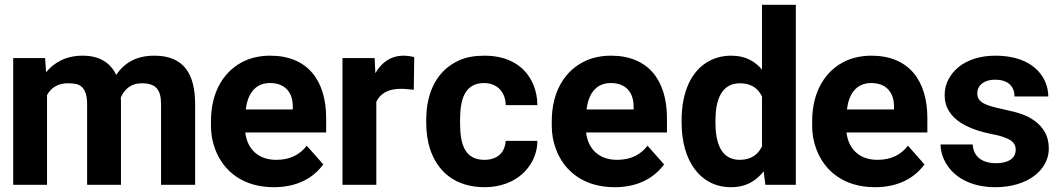

<svg xmlns="http://www.w3.org/2000/svg" viewBox="-20 -770 4421 800"><path d="M35 0H176V-374C192 -403 219 -423 263 -423C276 -423 287 -422 297 -420C332 -412 343 -379 343 -335V0H484V-352C484 -354 483 -361 483 -363C498 -397 524 -423 571 -423C630 -423 651 -396 651 -336V0H793V-336C793 -462 746 -538 623 -538C545 -538 497 -506 464 -458C440 -509 394 -538 324 -538C254 -538 205 -509 172 -469L168 -528H35Z M859 -246C859 -211 865 -178 877 -147C912 -55 994 10 1121 10C1219 10 1286 -29 1327 -85L1258 -163C1231 -127 1190 -104 1131 -104C1055 -104 1010 -150 1002 -218H1339V-278C1339 -434 1262 -538 1106 -538C1068 -538 1033 -531 1003 -518C915 -479 859 -390 859 -265ZM1004 -314C1011 -373 1039 -424 1105 -424C1166 -424 1200 -387 1200 -326V-314Z M1407 0H1548V-346C1566 -382 1598 -400 1653 -400C1668 -400 1690 -397 1704 -396L1706 -532C1695 -535 1676 -538 1662 -538C1604 -538 1567 -505 1544 -465L1541 -528H1407Z M1756 -257C1756 -220 1761 -184 1771 -152C1801 -57 1875 10 2000 10C2065 10 2119 -12 2155 -44C2189 -74 2219 -122 2219 -183H2087C2084 -133 2051 -104 1998 -104C1914 -104 1897 -174 1897 -257V-271C1897 -353 1915 -424 1997 -424C2051 -424 2087 -386 2087 -332H2219C2219 -363 2213 -392 2202 -418C2171 -491 2103 -538 1999 -538C1958 -538 1922 -532 1892 -518C1806 -479 1756 -393 1756 -271Z M2279 -246C2279 -211 2285 -178 2297 -147C2332 -55 2414 10 2541 10C2639 10 2706 -29 2747 -85L2678 -163C2651 -127 2610 -104 2551 -104C2475 -104 2430 -150 2422 -218H2759V-278C2759 -434 2682 -538 2526 -538C2488 -538 2453 -531 2423 -518C2335 -479 2279 -390 2279 -265ZM2424 -314C2431 -373 2459 -424 2525 -424C2586 -424 2620 -387 2620 -326V-314Z M2820 -258C2820 -179 2840 -112 2874 -66C2906 -23 2955 10 3026 10C3091 10 3131 -18 3162 -56L3169 0H3296V-750H3155V-480C3126 -514 3087 -538 3027 -538C2994 -538 2965 -531 2939 -518C2860 -478 2820 -387 2820 -268ZM2961 -258V-268C2961 -348 2983 -423 3063 -423C3111 -423 3139 -401 3155 -368V-160C3139 -127 3110 -104 3062 -104C2983 -104 2961 -178 2961 -258Z M3364 -246C3364 -211 3370 -178 3382 -147C3417 -55 3499 10 3626 10C3724 10 3791 -29 3832 -85L3763 -163C3736 -127 3695 -104 3636 -104C3560 -104 3515 -150 3507 -218H3844V-278C3844 -434 3767 -538 3611 -538C3573 -538 3538 -531 3508 -518C3420 -479 3364 -390 3364 -265ZM3509 -314C3516 -373 3544 -424 3610 -424C3671 -424 3705 -387 3705 -326V-314Z M3899 -168C3899 -147 3904 -125 3914 -104C3947 -34 4023 10 4127 10C4195 10 4250 -8 4289 -37C4322 -62 4350 -99 4350 -152C4350 -178 4344 -201 4334 -219C4312 -257 4276 -282 4230 -297C4194 -309 4140 -317 4104 -329C4079 -337 4052 -349 4052 -380C4052 -418 4084 -438 4126 -438C4176 -438 4207 -414 4207 -368H4348C4348 -393 4342 -415 4332 -436C4299 -502 4227 -538 4127 -538C4061 -538 4008 -519 3972 -489C3942 -463 3916 -425 3916 -374C3916 -351 3921 -331 3930 -314C3961 -257 4030 -229 4104 -213C4126 -209 4144 -205 4158 -200C4186 -190 4212 -180 4212 -146C4212 -106 4175 -90 4130 -90C4075 -90 4036 -115 4033 -168Z"/></svg>

Font: Asimov Pro
Style: Bd
Weight: 700
Designer: Google
Version: Version 2.000980; 2014